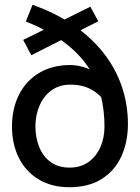

<svg xmlns="http://www.w3.org/2000/svg" viewBox="-20 -770 585 803"><path d="M515 -251Q515 -335 488.5 -411Q462 -487 411 -551Q360 -615 286 -665.5Q212 -716 116 -750L88 -680Q183 -642 246.5 -594.5Q310 -547 347.5 -491.5Q385 -436 401 -373Q417 -310 417 -241Q417 -193 399.5 -154Q382 -115 349.5 -92Q317 -69 271 -69Q225 -69 193 -91.5Q161 -114 144.5 -154Q128 -194 128 -244Q129 -292 146.5 -331Q164 -370 196.5 -393Q229 -416 274 -416Q313 -416 340.5 -405.5Q368 -395 388.5 -377.5Q409 -360 425 -339L473 -385Q453 -417 419.5 -442.5Q386 -468 348 -483Q310 -498 274 -498Q199 -498 144.5 -465.5Q90 -433 60.5 -376Q31 -319 30 -243Q30 -167 59 -109.5Q88 -52 142 -19.5Q196 13 270 13Q351 13 405.5 -21.5Q460 -56 487.5 -116Q515 -176 515 -251ZM111 -539 391 -681 358 -742 77 -603Z"/></svg>

Font: Catamaran Thin Medium
Style: Regular
Weight: 500
Version: Version 2.000